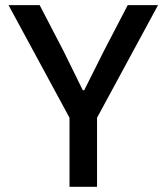

<svg xmlns="http://www.w3.org/2000/svg" viewBox="-20 -718 640 738"><path d="M353 0V-265.3L587.4 -698.2H470.9L379.6 -522.7L303.6 -371.1H298.3L223.7 -522.7L132.5 -698.2H12.8L247.2 -265.3V0Z"/></svg>

Font: Margiela Mono Medium
Style: Regular
Weight: 500
Designer: Mike Abbink, Paul van der Laan, Pieter van Rosmalen
Foundry: Bold Monday
Version: Version 2.003 2021